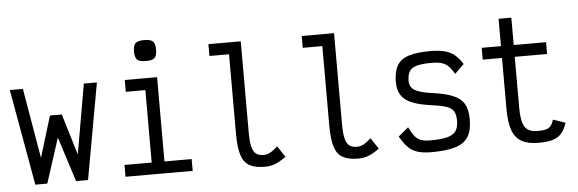

<svg xmlns="http://www.w3.org/2000/svg" viewBox="-53 -1039 3706 1230"><g transform="rotate(-5 1800.0 -424.0)"><path d="M130 0 20 -618H104L181 -168L262 -433H338L418 -169L496 -618H580L469 0H392L300 -288L207 0Z M885 0V-594L937 -542H759V-618H967V0ZM710 0V-76H1142V0ZM905 -727Q864 -727 849 -741.5Q834 -756 834 -794Q834 -833 849 -847.5Q864 -862 905 -862Q946 -862 961 -847.5Q976 -833 976 -794Q976 -756 961 -741.5Q946 -727 905 -727Z M1605 14Q1542 14 1505.5 -7Q1469 -28 1454 -77.5Q1439 -127 1439 -213V-724H1313V-800H1521V-213Q1521 -156 1529 -123Q1537 -90 1555 -76Q1573 -62 1605 -62Q1625 -62 1644.5 -72Q1664 -82 1695 -109L1742 -38Q1701 -9 1671.5 2.5Q1642 14 1605 14Z M2205 14Q2142 14 2105.5 -7Q2069 -28 2054 -77.5Q2039 -127 2039 -213V-724H1913V-800H2121V-213Q2121 -156 2129 -123Q2137 -90 2155 -76Q2173 -62 2205 -62Q2225 -62 2244.5 -72Q2264 -82 2295 -109L2342 -38Q2301 -9 2271.5 2.5Q2242 14 2205 14Z M2675 14Q2624 14 2588 3Q2552 -8 2526 -34.5Q2500 -61 2476 -104L2541 -158Q2559 -121 2575.5 -100Q2592 -79 2615.5 -70.5Q2639 -62 2675 -62Q2747 -62 2786 -72.5Q2825 -83 2841 -107Q2857 -131 2857 -174Q2857 -213 2843.5 -234.5Q2830 -256 2797 -267Q2764 -278 2703 -286Q2626 -296 2578.5 -315.5Q2531 -335 2509.5 -368.5Q2488 -402 2488 -453Q2488 -519 2510.5 -558.5Q2533 -598 2585 -615Q2637 -632 2725 -632Q2779 -632 2816 -622.5Q2853 -613 2880 -591Q2907 -569 2931 -531L2871 -472Q2853 -505 2834.5 -523Q2816 -541 2791 -548.5Q2766 -556 2725 -556Q2665 -556 2631 -546.5Q2597 -537 2583.5 -514.5Q2570 -492 2570 -453Q2570 -414 2601 -394.5Q2632 -375 2707 -364Q2794 -353 2845 -332Q2896 -311 2917.5 -274Q2939 -237 2939 -174Q2939 -104 2914 -63Q2889 -22 2831.5 -4Q2774 14 2675 14Z M3365 14Q3297 14 3256 -9.5Q3215 -33 3197 -84.5Q3179 -136 3179 -219V-548H3055V-624H3179V-800H3261V-624H3469V-548H3261V-219Q3261 -132 3284 -97Q3307 -62 3365 -62Q3401 -62 3420.5 -67.5Q3440 -73 3451 -87Q3462 -101 3470 -126L3548 -99Q3535 -57 3513.5 -32Q3492 -7 3456.5 3.5Q3421 14 3365 14Z"/></g></svg>

Font: Victor Mono Thin Medium
Style: Regular
Weight: 500
Monospace: yes
Version: Version 1.561;gftools[0.9.30]